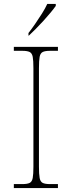

<svg xmlns="http://www.w3.org/2000/svg" viewBox="-20 -951 365 971"><path d="M50 0V-20H93Q118 -20 130 -26Q142 -32 145.5 -51Q149 -70 149 -108V-606Q149 -645 145.5 -663.5Q142 -682 130 -688Q118 -694 93 -694H50V-714H273V-694H233Q208 -694 196 -688Q184 -682 180.5 -663.5Q177 -645 177 -606V-108Q177 -70 180.5 -51Q184 -32 196 -26Q208 -20 233 -20H273V0ZM124 -784Q139 -803 157 -829Q175 -855 192 -882Q209 -909 219 -931H262V-921Q253 -908 236.5 -888Q220 -868 200 -846Q180 -824 160.5 -804.5Q141 -785 126 -771H124Z"/></svg>

Font: Noto Serif Tibetan Thin
Style: Regular
Weight: 250
Version: Version 2.103